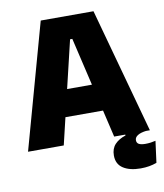

<svg xmlns="http://www.w3.org/2000/svg" viewBox="-89 -712 827 966"><g transform="rotate(-10 324.0 -229.0)"><path d="M7.5 0 185 -639H454.5L630 0H447.5L325.5 -520.5H314L190 0ZM175 -138.5V-276.5H461.5V-138.5ZM551.5 181Q496 181 462.8 159.5Q429.5 138 429.5 94V93.5Q429.5 58.5 449.8 37Q470 15.5 504.5 4.5V-5L608.5 -2.5L613.5 -0.5Q583 3 567.5 12.8Q552 22.5 552 37Q552 51.5 563.2 57.5Q574.5 63.5 596 63.5Q610 63.5 623 61.8Q636 60 648.5 57L634 167Q615.5 174 595.2 177.5Q575 181 551.5 181Z"/></g></svg>

Font: Anek Latin Medium ExtraBold
Style: Regular
Weight: 800
Version: Version 1.003